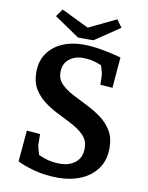

<svg xmlns="http://www.w3.org/2000/svg" viewBox="-97 -957 802 1041"><g transform="rotate(10 304.0 -436.5)"><path d="M296 15Q222.4 15 161.1 -2Q99.9 -19.1 70 -35.5L85 -207.5L158.9 -201.5L159.5 -144Q159.5 -139 163 -125.6Q166.4 -112.2 171.2 -96.5Q176.1 -80.7 180.2 -68Q184.3 -55.2 185.6 -51.1L135.2 -105.3Q165 -91 204.8 -76.4Q244.5 -61.7 291.4 -61.7Q343.8 -61.7 377.3 -88.9Q410.7 -116 410.7 -168.1Q410.7 -207.5 386.7 -234.1Q362.6 -260.7 325.2 -281.3Q287.8 -301.9 245.6 -322.3Q203.4 -342.6 166 -369.5Q128.5 -396.3 104.5 -434.5Q80.5 -472.8 80.5 -529Q80.5 -589.6 109.9 -632.2Q139.4 -674.8 190.3 -697.4Q241.2 -720 305.4 -720Q355 -720 410.2 -710Q465.4 -700 515.9 -686.1L501.9 -516.5L434.4 -521.5L433.1 -573.1Q433.1 -578.8 428.8 -594.3Q424.5 -609.7 419 -628.8Q413.4 -647.8 407.5 -663.4L465.4 -605.4Q430.6 -623.3 394.3 -635.8Q357.9 -648.3 317.5 -648.3Q271.5 -648.3 240.5 -623Q209.5 -597.6 209.5 -550.5Q209.5 -513.7 233.6 -488.5Q257.6 -463.2 295.7 -442.9Q333.8 -422.6 376.2 -401.9Q418.6 -381.2 456.7 -354.1Q494.8 -327.1 518.9 -288.1Q542.9 -249.1 542.9 -192.1Q542.9 -124.8 510 -78.6Q477 -32.5 421.1 -8.7Q365.2 15 296 15ZM162.5 -887.5 358.3 -792.6 324.6 -752.4H270.4L132.9 -846.2ZM463.8 -886.9 493.5 -845.5 355.6 -752.4H301.4L267.7 -792.6Z"/></g></svg>

Font: Andada Pro
Style: Regular
Weight: 400
Designer: Carolina Giovagnoli
Foundry: Huerta Tipografica
Version: Version 3.003